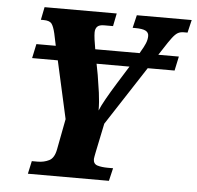

<svg xmlns="http://www.w3.org/2000/svg" viewBox="-51 -766 840 819"><g transform="rotate(5 368.5 -357.0)"><path d="M98 0 110 -55H135Q162 -55 184 -66Q206 -77 213 -115L238 -246L183 -493H73L86 -554H169L158 -606Q151 -636 142 -647.5Q133 -659 107 -659H96L107 -714H416L405 -659H367Q346 -659 337.5 -650Q329 -641 329 -625Q329 -613 331.5 -594.5Q334 -576 338 -554H528L533 -563Q544 -581 551 -597.5Q558 -614 558 -630Q558 -645 544.5 -652Q531 -659 499 -659H489L502 -714H737L724 -659H708Q693 -659 682.5 -653Q672 -647 659 -630Q646 -613 625 -580L608 -554H696L683 -493H568L404 -241L378 -116Q376 -104 374.5 -97.5Q373 -91 373 -87Q373 -66 391 -60.5Q409 -55 436 -55H458L445 0ZM358 -446Q364 -411 369.5 -371Q375 -331 375 -295Q383 -315 401 -347Q419 -379 442 -416L490 -493H349Z"/></g></svg>

Font: Noto Serif Condensed ExtraBold
Style: Italic
Weight: 800
Width: 3
Italic angle: -12°
Designer: Monotype Design Team
Foundry: Monotype Imaging Inc.
Version: Version 2.014; ttfautohint (v1.8.4.7-5d5b)